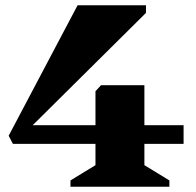

<svg xmlns="http://www.w3.org/2000/svg" viewBox="-20 -710 744 730"><path d="M29 -163 13 -194 275 -690H535V-661L63 -193V-175ZM29 -163 69 -234H678V-163ZM248 0V-24L343 -82V-363L364 -386H529V-82L624 -24V0Z"/></svg>

Font: Platypi Light ExtraBold
Style: Regular
Weight: 800
Version: Version 1.200